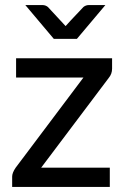

<svg xmlns="http://www.w3.org/2000/svg" viewBox="-20 -738 494 758"><path d="M413.5 0H28V-41Q28 -55.5 41.5 -75.5L309.5 -432H43.5V-508H422.5V-467Q422.5 -446 409 -430L142.5 -76H413.5ZM283.5 -584.5H192.5L80 -718H148Q159.5 -718 169 -710.5Q235.5 -639.5 239 -635Q242.5 -640 309.5 -710.5Q319 -718 330.5 -718H396Z"/></svg>

Font: Verano Sans Medium
Style: Regular
Weight: 500
Designer: Lukasz Dziedzic with Adam Twardoch and Botio Nikoltchev
Foundry: tyPoland Lukasz Dziedzic
Version: Version 3.001;December 28, 2019;FontCreator 12.0.0.2547 64-b